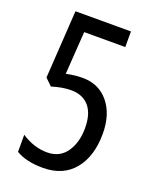

<svg xmlns="http://www.w3.org/2000/svg" viewBox="-137 -791 702 878"><g transform="rotate(20 214.5 -352.0)"><path d="M385 -230Q385 -120 331.5 -55Q278 10 180 10Q99 10 49 -20V-103Q110 -63 174 -63Q235 -63 267.5 -109.5Q300 -156 300 -227Q300 -296 269 -332Q238 -368 182 -368Q139 -368 88 -352L55 -384L76 -714H346V-638H146L132 -430Q174 -439 211 -439Q291 -439 338 -381.5Q385 -324 385 -230Z"/></g></svg>

Font: Noto Sans UI Cond
Style: Regular
Weight: 400
Width: 3
Designer: Monotype Design Team
Foundry: Monotype Imaging Inc.
Version: Version 1.001